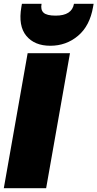

<svg xmlns="http://www.w3.org/2000/svg" viewBox="-20 -987 511 1007"><path d="M0 0 125 -708H347L222 0ZM468 -950Q451 -851 389 -799Q327 -747 244 -747Q161 -747 118 -799Q75 -851 92 -950L95 -967H198Q192 -936 208.5 -920.5Q225 -905 272 -905Q357 -905 368 -967H471Z"/></svg>

Font: Poppins Black
Style: Italic
Weight: 900
Italic angle: -10°
Designer: Ninad Kale (Devanagari), Jonny Pinhorn (Latin)
Foundry: Indian Type Foundry
Version: Version 3.200;PS 1.000;hotconv 16.6.54;makeotf.lib2.5.65590